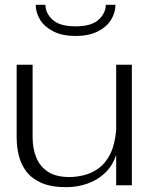

<svg xmlns="http://www.w3.org/2000/svg" viewBox="-20 -768 616 795"><path d="M255 7Q192 7 152 -10.5Q112 -28 89.5 -57.5Q67 -87 58 -123.5Q49 -160 49 -199V-500H115V-199Q115 -155 129.5 -117.5Q144 -80 177.5 -57.5Q211 -35 267 -35Q297 -35 329 -43Q361 -51 389.5 -72Q418 -93 437 -131.5Q456 -170 461 -230V-500H526V-1H461V-127Q447 -83 416 -53Q385 -23 343 -8Q301 7 255 7ZM458 -748Q458 -715 439.5 -685.5Q421 -656 384 -637.5Q347 -619 293 -619Q239 -619 202 -637.5Q165 -656 146.5 -685.5Q128 -715 128 -748H168Q168 -714 197.5 -686.5Q227 -659 293 -659Q359 -659 388.5 -686.5Q418 -714 418 -748Z"/></svg>

Font: Panamera
Style: Regular
Weight: 400
Designer: Bastien Sozeau
Foundry: NBR — Bastien Sozeau
Version: Version 3.002; ttfautohint (v1.8.4.7-5d5b);gftools[0.9.33]